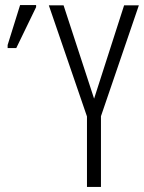

<svg xmlns="http://www.w3.org/2000/svg" viewBox="-20 -735 566 755"><path d="M350 -347 468 -714H526L377 -278V0H322V-277L172 -714H230ZM10 -546V-558L59 -715H122V-707L44 -546Z"/></svg>

Font: Noto Sans ExtraCondensed Light
Style: Regular
Weight: 300
Width: 2
Designer: Monotype Design Team
Foundry: Monotype Imaging Inc.
Version: Version 2.013; ttfautohint (v1.8.4.7-5d5b)